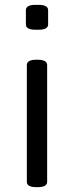

<svg xmlns="http://www.w3.org/2000/svg" viewBox="-20 -772 305 794"><path d="M175 -503V-20Q175 2 135 2H131Q91 2 91 -20V-503Q91 -525 131 -525H135Q175 -525 175 -503ZM179 -730V-671Q179 -649 139 -649H127Q87 -649 87 -671V-730Q87 -752 127 -752H139Q179 -752 179 -730Z"/></svg>

Font: mmAsap
Style: Regular
Weight: 400
Designer: Pablo Cosgaya
Foundry: Omnibus-Type
Version: Version 1.001